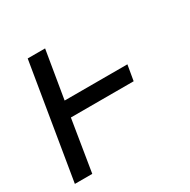

<svg xmlns="http://www.w3.org/2000/svg" viewBox="-124 -637 748 755"><g transform="rotate(-30 250.0 -260.0)"><path d="M8 0 94 -520H173L137 -304H422L410 -234H125L87 0Z"/></g></svg>

Font: Iosevka Algr
Style: Italic
Weight: 400
Italic angle: -9°
Monospace: yes
Designer: Belleve Invis
Foundry: Belleve Invis
Version: Version 26.0.2; ttfautohint (v1.8.3)